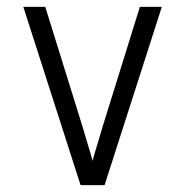

<svg xmlns="http://www.w3.org/2000/svg" viewBox="-20 -540 540 560"><path d="M215 0 48 -520H112L220 -173Q227 -148 235 -122.5Q243 -97 250 -71Q257 -97 265 -122.5Q273 -148 280 -173L388 -520H452L285 0Z"/></svg>

Font: Iosevka Custom Light
Style: Regular
Weight: 300
Monospace: yes
Designer: Belleve Invis
Foundry: Belleve Invis
Version: Version 27.3.5